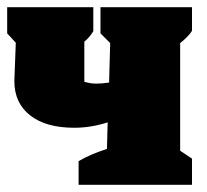

<svg xmlns="http://www.w3.org/2000/svg" viewBox="-32 -515 578 535"><path d="M187 0V-66Q204 -76 224 -84.5Q244 -93 266 -100L268 -174Q221 -159 175 -159Q96 -159 52 -193.5Q8 -228 8 -289L12 -396L-12 -422V-495H228V-428Q217 -410 203 -399V-287Q210 -285 218 -283.5Q226 -282 237 -282Q253 -282 272 -285L275 -395L248 -422V-495H503V-429Q492 -412 470 -395V-95L503 -73V0Z"/></svg>

Font: Piazzolla Black
Style: Regular
Weight: 900
Designer: Juan Pablo del Peral
Foundry: Huerta Tipografica
Version: Version 1.330